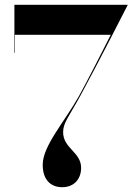

<svg xmlns="http://www.w3.org/2000/svg" viewBox="-20 -770 562 800"><path d="M158 -83.5C158 -19.5 192.5 10 239 10C290.5 10 318 -26 318 -70.5C318 -136.5 243 -151.5 243 -219.5C243 -258.5 266.5 -282.5 315 -371.5C389 -507 512.5 -750 512.5 -750H40V-550H42V-625H441.5C397.5 -538 346 -437 309.5 -370.5C248.5 -261.5 158 -162.5 158 -83.5Z"/></svg>

Font: Bodoni* 96pt Medium
Style: Regular
Weight: 500
Version: Version 2.3